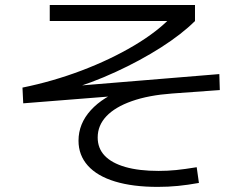

<svg xmlns="http://www.w3.org/2000/svg" viewBox="-20 -729 978 763"><path d="M292 -169.9Q292 -237.3 340.8 -291Q389.6 -344.7 478.5 -377V-350.6L72.3 -318.4L69.3 -380.9Q189.5 -405.3 304.2 -448.7Q418.9 -492.2 512.7 -547.9Q606.4 -603.5 663.1 -664.1L683.6 -645.5H177.7V-709H754.9V-645.5Q703.1 -593.8 620.6 -541Q538.1 -488.3 440.4 -443.4Q342.8 -398.4 248 -371.1L234.4 -383.8L851.6 -434.6L853.5 -371.1L664.1 -357.4Q570.3 -350.6 503.9 -327.1Q437.5 -303.7 402.8 -267.1Q368.2 -230.5 368.2 -182.6Q368.2 -139.6 396 -110.4Q423.8 -81.1 478 -65.4Q532.2 -49.8 610.4 -49.8Q645.5 -49.8 679.7 -53.2Q713.9 -56.6 761.7 -64.5L770.5 -2Q726.6 5.9 687.5 9.8Q648.4 13.7 606.4 13.7Q507.8 13.7 437 -7.8Q366.2 -29.3 329.1 -70.8Q292 -112.3 292 -169.9Z"/></svg>

Font: Pretendard JP Variable
Style: Regular
Weight: 400
Designer: Base glyphs from Inter by Rasmus Andersson; Hangul glyphs from Noto Sans CJK(Source Han Sans) by Jang Soo-young and Kang
Foundry: Kil Hyung-jin
Version: Version 1.307;Glyphs 3.2 (3192)